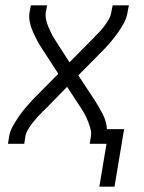

<svg xmlns="http://www.w3.org/2000/svg" viewBox="-20 -540 540 721"><path d="M353 161 380 0H317L321 -26Q324 -41 320 -55.5Q316 -70 311 -83Q306 -96 299.5 -108.5Q293 -121 285 -133L232 -214L148 -128Q146 -126 143 -123.5Q140 -121 137 -118V-117Q126 -107 117 -96.5Q108 -86 99.5 -75Q91 -64 84 -51.5Q77 -39 75 -26L71 0H10L14 -26Q17 -46 27.5 -65Q38 -84 50 -101.5Q62 -119 76 -135.5Q90 -152 104 -167L199 -263L138 -357Q128 -372 119.5 -388Q111 -404 103.5 -421Q96 -438 92 -456.5Q88 -475 91 -494L96 -520H157L152 -494Q150 -479 153.5 -464.5Q157 -450 162.5 -437Q168 -424 174.5 -411.5Q181 -399 189 -387L241 -306L326 -392Q328 -394 331 -396.5Q334 -399 336 -402V-403Q347 -413 356.5 -423.5Q366 -434 374 -445Q382 -456 389 -468.5Q396 -481 398 -494L403 -520H464L459 -494Q456 -474 446 -455Q436 -436 423.5 -418.5Q411 -401 397.5 -384.5Q384 -368 369 -353L274 -257L336 -163Q352 -138 365.5 -112Q379 -86 382 -55H446L410 161Z"/></svg>

Font: Iosevka Term Curly Lt Obl
Style: Regular
Weight: 300
Italic angle: -9°
Designer: Belleve Invis
Foundry: Belleve Invis
Version: Version 32.3.0